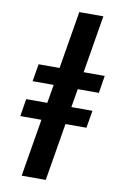

<svg xmlns="http://www.w3.org/2000/svg" viewBox="-103 -882 706 1084"><g transform="rotate(10 250.0 -340.0)"><path d="M101 143 156 -187H35L51 -287H172L190 -393H69L86 -493H206L261 -823H399L344 -493H465L449 -393H328L310 -287H431L414 -187H294L239 143Z"/></g></svg>

Font: Iosevka Curly Slab HvObl
Style: Regular
Weight: 900
Italic angle: -9°
Monospace: yes
Designer: Belleve Invis
Foundry: Belleve Invis
Version: Version 11.1.0; ttfautohint (v1.8.3)